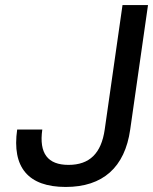

<svg xmlns="http://www.w3.org/2000/svg" viewBox="-20 -739 613 769"><path d="M243.2 9.8C391.6 9.8 480 -68.4 501.5 -220.2L572.8 -718.8H470.7L399.4 -220.2C385.7 -124.5 338.4 -78.6 254.4 -78.6C171.4 -78.6 135.7 -124.5 149.4 -220.2H48.8C26.9 -68.4 93.3 9.8 243.2 9.8Z"/></svg>

Font: Winston
Style: Italic
Weight: 400
Italic angle: -8.13011°
Designer: Vernon Adams, Kim Jin-seong, David Berlow, Cristiano Sobral
Foundry: The Winston Project Authors
Version: Version 3.004